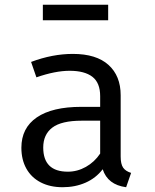

<svg xmlns="http://www.w3.org/2000/svg" viewBox="-20 -779 655 811"><path d="M489.7 -117.9Q489.7 -86.2 500 -71Q510.3 -55.9 533.8 -48.7L512.8 11.8Q434.9 1.5 413.8 -64.1Q385.1 -26.7 341.3 -7.4Q297.4 11.8 244.6 11.8Q191.3 11.8 151.8 -8.7Q112.3 -29.2 91.3 -66.9Q70.3 -104.6 70.3 -154.9Q70.3 -238.5 135.4 -283.1Q200.5 -327.7 323.6 -327.7H403.1V-372.8Q403.1 -429.2 370.3 -454.6Q337.4 -480 274.4 -480Q213.3 -480 133.8 -452.3L111.3 -517.4Q201.5 -551.3 287.7 -551.3Q386.7 -551.3 438.2 -504.9Q489.7 -458.5 489.7 -376.9ZM403.1 -130.3V-269.2H325.1Q239.5 -269.2 201 -240Q162.6 -210.8 162.6 -155.9Q162.6 -53.8 266.7 -53.8Q306.7 -53.8 342.8 -74.1Q379 -94.4 403.1 -130.3ZM436.9 -759V-693.3H161V-759Z"/></svg>

Font: Fira Code
Style: Regular
Weight: 400
Designer: Carrois Corporate, Edenspiekermann AG, Nikita Prokopov
Foundry: Carrois Corporate, Edenspiekermann AG, Nikita Prokopov
Version: Version 5.002